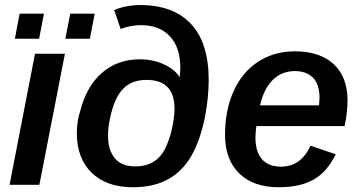

<svg xmlns="http://www.w3.org/2000/svg" viewBox="-20 -745 1452 774"><path d="M241.7 -528.3 138.7 0H18.6L121.1 -528.3ZM361.8 -689.9 342.3 -588.9H243.2L263.2 -689.9ZM157.2 -689.9 137.7 -588.9H40L59.1 -689.9Z M515.1 9.8Q409.7 9.8 349.6 -48.6Q289.6 -106.9 289.6 -208.5Q290.5 -259.8 303.7 -298.8Q329.1 -397.9 391.6 -451.9Q454.1 -505.9 543.5 -505.9Q597.2 -505.9 640.9 -485.6Q684.6 -465.3 704.6 -433.6L707 -470.2Q707 -553.7 665 -598.6Q623 -643.6 547.9 -643.6Q507.8 -643.6 466.3 -628.4L440.4 -704.1Q458 -712.9 487.3 -718.8Q516.6 -724.6 544.9 -724.6Q679.2 -724.6 750.2 -648.2Q821.3 -571.8 821.3 -422.4Q821.3 -388.2 817.4 -349.6Q813.5 -311 805.7 -270.5Q795.4 -220.2 779.1 -176Q762.7 -131.8 740.2 -98.6Q702.6 -43.9 647.5 -17.1Q592.3 9.8 515.1 9.8ZM525.4 -74.2Q579.6 -74.2 614.7 -104.5Q638.2 -125 653.3 -162.4Q668.5 -199.7 676 -239.7Q683.6 -279.8 683.6 -306.2Q683.6 -422.9 570.8 -422.9Q512.2 -422.9 478 -388.7Q459 -370.1 445.6 -339.6Q432.1 -309.1 423.8 -269Q415.5 -232.9 415.5 -197.8Q415.5 -139.6 442.9 -106.9Q470.2 -74.2 525.4 -74.2Z M1013.7 -236.8Q1010.3 -219.7 1009.8 -189.5Q1009.8 -133.3 1035.9 -103.3Q1062 -73.2 1113.3 -73.2Q1153.3 -73.2 1183.3 -94.7Q1213.4 -116.2 1231.4 -157.7L1333.5 -123Q1297.4 -50.3 1242.9 -20.3Q1188.5 9.8 1103.5 9.8Q1001.5 9.8 944.3 -45.9Q887.2 -101.6 887.2 -202.1Q887.2 -301.8 922.4 -378.9Q957 -455.1 1021.2 -496.6Q1085.4 -538.1 1168.5 -538.1Q1269.5 -538.1 1325.2 -486.3Q1380.9 -434.6 1380.9 -340.3Q1380.9 -291 1369.1 -236.8ZM1028.3 -320.3H1266.1L1268.1 -350.1Q1268.1 -405.3 1241.5 -431.9Q1214.8 -458.5 1168.9 -458.5Q1115.7 -458.5 1079.6 -422.9Q1043.5 -387.2 1028.3 -320.3Z"/></svg>

Font: Arimo SemiBold
Style: Italic
Weight: 600
Italic angle: -12°
Version: Version 1.33